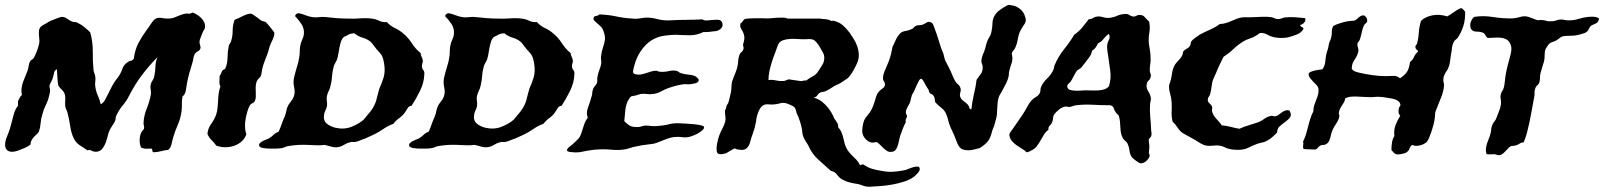

<svg xmlns="http://www.w3.org/2000/svg" viewBox="-20 -584 6399 766"><path d="M592.8 23.4Q587.9 22.5 587.9 16.6Q587.9 10.7 584 8.8Q571.3 8.8 564 9.3Q556.6 9.8 543 4.9Q537.1 -8.8 537.1 -23.4Q537.1 -38.1 542 -51.8Q543.9 -57.6 548.3 -62Q552.7 -66.4 554.7 -71.3Q555.7 -76.2 554.2 -82Q552.7 -87.9 552.7 -92.8Q553.7 -122.1 565.4 -150.9Q577.1 -179.7 582 -208Q583 -215.8 581.1 -227.1Q579.1 -238.3 581.1 -246.1Q583 -254.9 588.4 -262.7Q593.8 -270.5 595.7 -280.3Q599.6 -299.8 600.1 -318.8Q600.6 -337.9 608.4 -356.4Q575.2 -322.3 547.9 -286.6Q520.5 -251 496.1 -204.1Q485.4 -181.6 469.7 -163.6Q454.1 -145.5 443.4 -121.1Q441.4 -116.2 441.4 -111.8Q441.4 -107.4 439.5 -102.5Q434.6 -91.8 426.3 -80.1Q418 -68.4 413.1 -53.7Q410.2 -43 406.7 -30.3Q403.3 -17.6 397.9 -6.3Q392.6 4.9 384.8 12.7Q377 20.5 364.3 21.5Q352.5 21.5 345.2 17.1Q337.9 12.7 328.1 15.6Q313.5 4.9 298.3 -4.4Q283.2 -13.7 274.4 -32.2Q264.6 -50.8 260.3 -79.6Q255.9 -108.4 250 -131.8Q248 -139.6 244.6 -147Q241.2 -154.3 240.2 -160.2Q239.3 -171.9 240.2 -183.1Q241.2 -194.3 239.3 -205.1Q236.3 -216.8 227.1 -225.6Q217.8 -234.4 212.9 -242.2Q210 -256.8 209 -273.9Q208 -291 207 -307.6Q197.3 -303.7 195.3 -292Q193.4 -280.3 188.5 -266.6Q185.5 -259.8 182.1 -253.9Q178.7 -248 177.7 -243.2Q176.8 -237.3 178.7 -231.4Q180.7 -225.6 179.7 -217.8Q178.7 -211.9 176.3 -203.1Q173.8 -194.3 171.9 -186.5Q167 -172.9 160.2 -159.2Q153.3 -145.5 149.4 -128.9Q143.6 -112.3 142.1 -93.3Q140.6 -74.2 135.7 -60.5Q133.8 -54.7 127.9 -49.8Q122.1 -44.9 116.2 -38.6Q110.4 -32.2 106 -24.4Q101.6 -16.6 101.6 -6.8Q90.8 1 78.6 6.3Q66.4 11.7 49.8 17.6Q41 20.5 31.7 21.5Q22.5 22.5 14.6 19Q6.8 15.6 2.9 7.3Q-1 -1 1 -15.6Q2.9 -29.3 10.3 -45.4Q17.6 -61.5 22.5 -81.1Q29.3 -106.4 34.7 -127Q40 -147.5 51.8 -162.1V-180.7Q55.7 -187.5 58.6 -193.8Q61.5 -200.2 67.4 -205.1Q64.5 -218.8 65.9 -231.4Q67.4 -244.1 71.8 -256.3Q76.2 -268.6 81.1 -279.8Q85.9 -291 89.8 -301.8Q93.8 -313.5 94.7 -322.8Q95.7 -332 100.6 -339.8Q102.5 -343.8 107.4 -346.2Q112.3 -348.6 115.2 -353.5Q120.1 -362.3 126.5 -378.4Q132.8 -394.5 134.8 -404.3Q137.7 -413.1 137.2 -422.4Q136.7 -431.6 135.7 -440.9Q134.8 -450.2 135.3 -459Q135.7 -467.8 140.6 -474.6Q143.6 -479.5 150.9 -483.4Q158.2 -487.3 163.1 -490.2Q173.8 -497.1 183.6 -501.5Q193.4 -505.9 207 -510.7Q211.9 -512.7 217.8 -514.6Q223.6 -516.6 227.5 -516.6Q238.3 -516.6 247.1 -509.8Q255.9 -502.9 267.6 -498Q272.5 -496.1 277.3 -496.1Q282.2 -496.1 285.2 -495.1Q302.7 -487.3 316.4 -476.1Q330.1 -464.8 339.8 -455.1Q350.6 -418 350.1 -377.9Q349.6 -337.9 353.5 -300.8Q355.5 -294.9 357.4 -289.1Q359.4 -283.2 360.4 -277.3Q361.3 -266.6 359.9 -256.8Q358.4 -247.1 360.4 -237.3Q363.3 -217.8 370.6 -202.1Q377.9 -186.5 381.8 -168Q391.6 -172.9 397.5 -183.1Q403.3 -193.4 408.2 -203.1Q418 -223.6 427.7 -241.7Q437.5 -259.8 451.2 -276.4Q461.9 -291 467.8 -308.6Q473.6 -326.2 489.3 -335.9Q495.1 -340.8 502 -341.8Q508.8 -342.8 513.7 -349.6Q518.6 -386.7 532.7 -413.1Q546.9 -439.5 565.4 -464.8Q573.2 -474.6 583.5 -490.7Q593.8 -506.8 603.5 -510.7Q612.3 -514.6 625.5 -512.2Q638.7 -509.8 649.4 -509.8Q664.1 -509.8 674.3 -513.7Q684.6 -517.6 693.8 -521.5Q703.1 -525.4 713.4 -528.3Q723.6 -531.2 738.3 -529.3Q740.2 -531.2 743.2 -531.7Q746.1 -532.2 749 -534.2Q757.8 -530.3 766.6 -524.9Q775.4 -519.5 782.7 -512.2Q790 -504.9 794.4 -495.6Q798.8 -486.3 797.9 -475.6Q797.9 -470.7 793.9 -464.8Q790 -459 787.1 -451.2Q785.2 -445.3 782.2 -438.5Q779.3 -431.6 777.3 -425.8Q774.4 -415 778.3 -403.8Q782.2 -392.6 777.3 -385.7Q773.4 -380.9 767.1 -377.9Q760.7 -375 757.8 -369.1Q752.9 -362.3 751.5 -351.6Q750 -340.8 747.1 -332Q741.2 -312.5 735.8 -293.9Q730.5 -275.4 726.6 -254.9Q723.6 -238.3 721.2 -222.7Q718.8 -207 708 -199.2Q705.1 -183.6 705.6 -168.5Q706.1 -153.3 704.1 -138.7Q700.2 -110.4 688.5 -84Q676.8 -57.6 669.9 -32.2Q666 -17.6 663.6 -6.3Q661.1 4.9 651.4 13.7Q635.7 15.6 621.1 19.5Q606.4 23.4 592.8 23.4Z M807.6 -49.8Q809.6 -72.3 822.8 -90.3Q835.9 -108.4 842.8 -127.9Q846.7 -140.6 848.1 -154.8Q849.6 -168.9 850.1 -183.1Q850.6 -197.3 852.5 -211.4Q854.5 -225.6 859.4 -239.3Q854.5 -248 855.5 -258.8Q856.4 -269.5 856.4 -281.2Q861.3 -288.1 864.3 -296.9Q867.2 -305.7 877.9 -308.6Q887.7 -330.1 887.7 -353Q887.7 -376 892.6 -400.4Q893.6 -405.3 896.5 -409.2Q899.4 -413.1 901.4 -418Q908.2 -438.5 908.2 -461.4Q908.2 -484.4 916 -504.9Q921.9 -506.8 930.7 -511.2Q939.5 -515.6 948.7 -520Q958 -524.4 966.8 -527.3Q975.6 -530.3 982.4 -529.3Q987.3 -527.3 992.2 -523.9Q997.1 -520.5 1003.9 -515.6Q1008.8 -512.7 1013.2 -508.8Q1017.6 -504.9 1022.5 -502Q1026.4 -500 1032.7 -498.5Q1039.1 -497.1 1041 -495.1Q1042 -494.1 1047.4 -488.3Q1052.7 -482.4 1058.1 -475.6Q1063.5 -468.8 1068.4 -462.4Q1073.2 -456.1 1074.2 -454.1Q1075.2 -448.2 1073.2 -440.9Q1071.3 -433.6 1067.9 -426.3Q1064.5 -418.9 1061 -411.6Q1057.6 -404.3 1055.7 -398.4Q1052.7 -387.7 1049.8 -377.4Q1046.9 -367.2 1042 -356.4Q1037.1 -343.8 1031.2 -327.1Q1025.4 -310.5 1023.4 -292Q1021.5 -278.3 1013.2 -271.5Q1004.9 -264.6 1002 -252Q1000 -243.2 1000 -233.4Q1000 -223.6 1000.5 -214.4Q1001 -205.1 1000.5 -196.3Q1000 -187.5 996.1 -179.7Q993.2 -174.8 987.3 -172.4Q981.4 -169.9 977.5 -165Q971.7 -155.3 967.3 -140.6Q962.9 -126 960 -109.9Q957 -93.8 957.5 -77.6Q958 -61.5 962.9 -48.8Q958 -33.2 945.8 -21.5Q933.6 -9.8 917 -3.4Q900.4 2.9 881.3 3.4Q862.3 3.9 842.8 -2.9Q835 -14.6 824.2 -24.9Q813.5 -35.2 807.6 -49.8Z M1091.8 -58.6Q1098.6 -74.2 1103.5 -88.4Q1108.4 -102.5 1116.2 -120.1Q1120.1 -129.9 1122.1 -140.6Q1124 -151.4 1128.9 -162.1Q1133.8 -170.9 1141.1 -179.7Q1148.4 -188.5 1152.3 -199.2Q1158.2 -215.8 1153.3 -236.8Q1148.4 -257.8 1154.3 -279.3Q1159.2 -299.8 1165.5 -319.8Q1171.9 -339.8 1173.8 -355.5Q1175.8 -366.2 1175.8 -377.4Q1175.8 -388.7 1177.7 -400.4Q1179.7 -413.1 1185.5 -425.3Q1191.4 -437.5 1192.4 -448.2Q1194.3 -470.7 1182.1 -488.8Q1169.9 -506.8 1157.2 -519.5Q1158.2 -525.4 1163.6 -528.8Q1168.9 -532.2 1171.9 -531.2Q1183.6 -529.3 1198.2 -523.4Q1212.9 -517.6 1226.6 -515.6Q1238.3 -513.7 1252.4 -515.6Q1266.6 -517.6 1282.2 -515.6Q1298.8 -513.7 1322.3 -511.7Q1345.7 -509.8 1368.2 -509.8Q1393.6 -508.8 1417 -510.7Q1440.4 -512.7 1462.9 -509.8Q1479.5 -507.8 1493.2 -501Q1506.8 -494.1 1523.4 -496.1Q1537.1 -480.5 1555.2 -472.2Q1573.2 -463.9 1587.9 -451.2Q1608.4 -434.6 1623 -411.6Q1637.7 -388.7 1658.2 -372.1Q1658.2 -364.3 1662.1 -357.4Q1666 -350.6 1667 -341.8Q1667 -336.9 1665 -330.6Q1663.1 -324.2 1663.1 -318.4Q1664.1 -309.6 1668.9 -304.2Q1673.8 -298.8 1672.9 -288.1Q1671.9 -253.9 1655.3 -220.7Q1638.7 -187.5 1622.1 -162.1Q1611.3 -161.1 1606.9 -153.3Q1602.5 -145.5 1595.7 -135.7Q1585.9 -122.1 1572.8 -112.8Q1559.6 -103.5 1548.8 -89.8Q1527.3 -82 1509.3 -69.3Q1491.2 -56.6 1468.8 -45.9Q1460.9 -42 1452.6 -38.6Q1444.3 -35.2 1436.5 -31.2Q1426.8 -28.3 1418 -24.4Q1409.2 -20.5 1401.4 -18.6Q1395.5 -16.6 1389.2 -17.6Q1382.8 -18.6 1377 -16.6Q1364.3 -13.7 1352.5 -6.3Q1340.8 1 1329.1 2.9Q1315.4 4.9 1301.8 1Q1288.1 -2.9 1275.4 -5.9Q1258.8 -3.9 1242.2 -4.4Q1225.6 -4.9 1208 -5.9Q1190.4 -6.8 1170.9 -5.9Q1151.4 -4.9 1128.9 -1Q1123 0 1116.7 2.9Q1110.4 5.9 1104.5 6.8Q1093.8 8.8 1080.6 8.8Q1067.4 8.8 1055.7 8.8Q1050.8 8.8 1043.9 8.3Q1037.1 7.8 1030.8 6.8Q1024.4 5.9 1019.5 3.4Q1014.6 1 1013.7 -2.9Q1012.7 -8.8 1017.1 -13.2Q1021.5 -17.6 1027.8 -21Q1034.2 -24.4 1041 -26.9Q1047.9 -29.3 1051.8 -31.2Q1063.5 -38.1 1071.8 -46.4Q1080.1 -54.7 1091.8 -58.6ZM1351.6 -436.5Q1343.8 -428.7 1340.3 -418Q1336.9 -407.2 1334.5 -395Q1332 -382.8 1330.1 -370.1Q1328.1 -357.4 1324.2 -345.7Q1320.3 -337.9 1316.4 -330.6Q1312.5 -323.2 1310.5 -315.4Q1305.7 -296.9 1304.7 -279.3Q1303.7 -261.7 1298.8 -242.2Q1296.9 -231.4 1291.5 -221.2Q1286.1 -210.9 1284.2 -200.2Q1282.2 -189.5 1284.2 -179.7Q1286.1 -169.9 1284.2 -159.2Q1282.2 -151.4 1278.8 -144.5Q1275.4 -137.7 1273.4 -129.9Q1268.6 -103.5 1283.2 -91.3Q1297.9 -79.1 1318.4 -74.2Q1353.5 -66.4 1383.3 -78.6Q1413.1 -90.8 1430.7 -106.4Q1443.4 -121.1 1457 -138.2Q1470.7 -155.3 1478.5 -175.8Q1481.4 -183.6 1484.4 -196.8Q1487.3 -210 1491.2 -222.7Q1494.1 -233.4 1498.5 -242.7Q1502.9 -252 1505.9 -261.7Q1516.6 -287.1 1514.2 -315.9Q1511.7 -344.7 1503.9 -361.3Q1501 -367.2 1494.6 -374Q1488.3 -380.9 1482.4 -387.7Q1475.6 -395.5 1470.2 -403.3Q1464.8 -411.1 1460.9 -415Q1447.3 -427.7 1428.2 -433.1Q1409.2 -438.5 1393.6 -451.2Q1377 -450.2 1369.1 -445.3Q1361.3 -440.4 1351.6 -436.5Z M1690.4 -58.6Q1697.3 -74.2 1702.1 -88.4Q1707 -102.5 1714.8 -120.1Q1718.8 -129.9 1720.7 -140.6Q1722.7 -151.4 1727.5 -162.1Q1732.4 -170.9 1739.7 -179.7Q1747.1 -188.5 1751 -199.2Q1756.8 -215.8 1752 -236.8Q1747.1 -257.8 1752.9 -279.3Q1757.8 -299.8 1764.2 -319.8Q1770.5 -339.8 1772.5 -355.5Q1774.4 -366.2 1774.4 -377.4Q1774.4 -388.7 1776.4 -400.4Q1778.3 -413.1 1784.2 -425.3Q1790 -437.5 1791 -448.2Q1793 -470.7 1780.8 -488.8Q1768.6 -506.8 1755.9 -519.5Q1756.8 -525.4 1762.2 -528.8Q1767.6 -532.2 1770.5 -531.2Q1782.2 -529.3 1796.9 -523.4Q1811.5 -517.6 1825.2 -515.6Q1836.9 -513.7 1851.1 -515.6Q1865.2 -517.6 1880.9 -515.6Q1897.5 -513.7 1920.9 -511.7Q1944.3 -509.8 1966.8 -509.8Q1992.2 -508.8 2015.6 -510.7Q2039.1 -512.7 2061.5 -509.8Q2078.1 -507.8 2091.8 -501Q2105.5 -494.1 2122.1 -496.1Q2135.7 -480.5 2153.8 -472.2Q2171.9 -463.9 2186.5 -451.2Q2207 -434.6 2221.7 -411.6Q2236.3 -388.7 2256.8 -372.1Q2256.8 -364.3 2260.7 -357.4Q2264.6 -350.6 2265.6 -341.8Q2265.6 -336.9 2263.7 -330.6Q2261.7 -324.2 2261.7 -318.4Q2262.7 -309.6 2267.6 -304.2Q2272.5 -298.8 2271.5 -288.1Q2270.5 -253.9 2253.9 -220.7Q2237.3 -187.5 2220.7 -162.1Q2210 -161.1 2205.6 -153.3Q2201.2 -145.5 2194.3 -135.7Q2184.6 -122.1 2171.4 -112.8Q2158.2 -103.5 2147.5 -89.8Q2126 -82 2107.9 -69.3Q2089.8 -56.6 2067.4 -45.9Q2059.6 -42 2051.3 -38.6Q2043 -35.2 2035.2 -31.2Q2025.4 -28.3 2016.6 -24.4Q2007.8 -20.5 2000 -18.6Q1994.1 -16.6 1987.8 -17.6Q1981.4 -18.6 1975.6 -16.6Q1962.9 -13.7 1951.2 -6.3Q1939.5 1 1927.7 2.9Q1914.1 4.9 1900.4 1Q1886.7 -2.9 1874 -5.9Q1857.4 -3.9 1840.8 -4.4Q1824.2 -4.9 1806.6 -5.9Q1789.1 -6.8 1769.5 -5.9Q1750 -4.9 1727.5 -1Q1721.7 0 1715.3 2.9Q1709 5.9 1703.1 6.8Q1692.4 8.8 1679.2 8.8Q1666 8.8 1654.3 8.8Q1649.4 8.8 1642.6 8.3Q1635.7 7.8 1629.4 6.8Q1623 5.9 1618.2 3.4Q1613.3 1 1612.3 -2.9Q1611.3 -8.8 1615.7 -13.2Q1620.1 -17.6 1626.5 -21Q1632.8 -24.4 1639.6 -26.9Q1646.5 -29.3 1650.4 -31.2Q1662.1 -38.1 1670.4 -46.4Q1678.7 -54.7 1690.4 -58.6ZM1950.2 -436.5Q1942.4 -428.7 1939 -418Q1935.5 -407.2 1933.1 -395Q1930.7 -382.8 1928.7 -370.1Q1926.8 -357.4 1922.9 -345.7Q1918.9 -337.9 1915 -330.6Q1911.1 -323.2 1909.2 -315.4Q1904.3 -296.9 1903.3 -279.3Q1902.3 -261.7 1897.5 -242.2Q1895.5 -231.4 1890.1 -221.2Q1884.8 -210.9 1882.8 -200.2Q1880.9 -189.5 1882.8 -179.7Q1884.8 -169.9 1882.8 -159.2Q1880.9 -151.4 1877.4 -144.5Q1874 -137.7 1872.1 -129.9Q1867.2 -103.5 1881.8 -91.3Q1896.5 -79.1 1917 -74.2Q1952.1 -66.4 1981.9 -78.6Q2011.7 -90.8 2029.3 -106.4Q2042 -121.1 2055.7 -138.2Q2069.3 -155.3 2077.1 -175.8Q2080.1 -183.6 2083 -196.8Q2085.9 -210 2089.8 -222.7Q2092.8 -233.4 2097.2 -242.7Q2101.6 -252 2104.5 -261.7Q2115.2 -287.1 2112.8 -315.9Q2110.4 -344.7 2102.5 -361.3Q2099.6 -367.2 2093.3 -374Q2086.9 -380.9 2081.1 -387.7Q2074.2 -395.5 2068.8 -403.3Q2063.5 -411.1 2059.6 -415Q2045.9 -427.7 2026.9 -433.1Q2007.8 -438.5 1992.2 -451.2Q1975.6 -450.2 1967.8 -445.3Q1960 -440.4 1950.2 -436.5Z M2786.1 -456.1Q2759.8 -443.4 2733.4 -443.4Q2707 -443.4 2674.8 -445.3Q2666 -445.3 2655.8 -444.3Q2645.5 -443.4 2636.7 -442.4Q2590.8 -437.5 2559.6 -407.7Q2528.3 -377.9 2513.7 -333Q2508.8 -316.4 2505.9 -302.7Q2502.9 -289.1 2518.6 -287.1Q2528.3 -285.2 2538.1 -287.1Q2547.9 -289.1 2558.1 -292.5Q2568.4 -295.9 2578.1 -298.8Q2587.9 -301.8 2597.7 -301.8Q2601.6 -301.8 2605 -299.8Q2608.4 -297.9 2612.3 -297.9Q2628.9 -295.9 2647.5 -300.3Q2666 -304.7 2681.6 -300.8Q2684.6 -299.8 2687 -297.4Q2689.5 -294.9 2694.3 -293Q2707 -288.1 2724.6 -286.6Q2742.2 -285.2 2752.9 -280.3Q2757.8 -278.3 2762.7 -272.9Q2767.6 -267.6 2767.6 -265.6Q2767.6 -254.9 2754.9 -252Q2742.2 -249 2733.4 -248Q2725.6 -247.1 2717.8 -248Q2710 -249 2702.1 -247.1Q2688.5 -245.1 2675.8 -241.7Q2663.1 -238.3 2648.4 -233.4Q2631.8 -227.5 2617.2 -219.2Q2602.5 -210.9 2585 -209Q2572.3 -207 2560.5 -209Q2548.8 -210.9 2535.2 -209Q2530.3 -208 2525.9 -206.1Q2521.5 -204.1 2516.6 -203.1Q2507.8 -201.2 2503.4 -200.7Q2499 -200.2 2496.6 -198.2Q2494.1 -196.3 2491.7 -192.4Q2489.3 -188.5 2484.4 -180.7Q2476.6 -163.1 2474.6 -143.1Q2472.7 -123 2470.7 -100.6Q2481.4 -89.8 2491.2 -83.5Q2501 -77.1 2521.5 -77.1Q2532.2 -77.1 2538.6 -79.6Q2544.9 -82 2555.7 -83Q2566.4 -83 2577.1 -81.5Q2587.9 -80.1 2601.6 -81.1Q2629.9 -83 2649.4 -88.4Q2668.9 -93.8 2697.3 -91.8Q2703.1 -91.8 2718.3 -90.8Q2733.4 -89.8 2749 -88.4Q2764.6 -86.9 2776.9 -84Q2789.1 -81.1 2789.1 -76.2Q2789.1 -70.3 2781.7 -64Q2774.4 -57.6 2765.1 -52.2Q2755.9 -46.9 2746.6 -43.5Q2737.3 -40 2734.4 -39.1Q2717.8 -34.2 2702.1 -36.6Q2686.5 -39.1 2668 -37.1Q2654.3 -35.2 2643.6 -31.2Q2632.8 -27.3 2622.1 -22.9Q2611.3 -18.6 2600.1 -14.2Q2588.9 -9.8 2574.2 -8.8Q2554.7 -6.8 2541 -4.4Q2527.3 -2 2508.8 2Q2501 3.9 2494.1 6.3Q2487.3 8.8 2479.5 10.7Q2451.2 16.6 2418.5 13.2Q2385.7 9.8 2347.7 13.7Q2323.2 16.6 2304.2 21Q2285.2 25.4 2265.6 23.4Q2258.8 22.5 2252.4 22Q2246.1 21.5 2241.2 16.6Q2243.2 8.8 2250 2.9Q2256.8 -2.9 2263.7 -7.8Q2270.5 -13.7 2276.9 -20Q2283.2 -26.4 2289.1 -32.2Q2294.9 -40 2298.8 -51.3Q2302.7 -62.5 2306.2 -74.2Q2309.6 -85.9 2314 -96.2Q2318.4 -106.4 2325.2 -114.3Q2317.4 -131.8 2325.7 -154.3Q2334 -176.8 2340.8 -201.2Q2342.8 -207 2342.8 -212.9Q2342.8 -218.8 2344.7 -223.6Q2346.7 -233.4 2353.5 -240.7Q2360.4 -248 2362.3 -255.9Q2363.3 -260.7 2362.8 -265.6Q2362.3 -270.5 2363.3 -275.4Q2365.2 -290 2370.6 -303.2Q2376 -316.4 2377.9 -327.1Q2379.9 -335 2378.4 -343.3Q2377 -351.6 2377.9 -359.4Q2379.9 -378.9 2386.2 -396.5Q2392.6 -414.1 2393.6 -427.7Q2394.5 -438.5 2390.6 -451.2Q2386.7 -463.9 2382.8 -470.7Q2379.9 -475.6 2374 -481Q2368.2 -486.3 2362.3 -491.2Q2356.4 -496.1 2352.1 -500.5Q2347.7 -504.9 2347.7 -508.8Q2348.6 -519.5 2356.4 -520Q2364.3 -520.5 2371.1 -526.4Q2406.2 -525.4 2438 -518.6Q2469.7 -511.7 2503.9 -509.8Q2516.6 -507.8 2530.3 -510.3Q2543.9 -512.7 2556.6 -513.7Q2577.1 -514.6 2603 -507.8Q2628.9 -501 2654.3 -502.9Q2688.5 -504.9 2718.8 -504.9Q2749 -504.9 2782.2 -506.8Q2788.1 -502 2799.8 -502.4Q2811.5 -502.9 2823.7 -504.4Q2835.9 -505.9 2846.2 -504.9Q2856.4 -503.9 2860.4 -496.1Q2866.2 -482.4 2858.4 -472.7Q2850.6 -462.9 2836.9 -460Q2833 -460 2826.2 -459Q2819.3 -458 2811.5 -457Q2803.7 -456.1 2796.4 -456.1Q2789.1 -456.1 2786.1 -456.1Z M3252 -509.8Q3259.8 -507.8 3267.6 -507.8Q3275.4 -507.8 3283.2 -505.9Q3286.1 -505.9 3289.1 -503.9Q3292 -502 3294.9 -501Q3297.9 -500 3300.8 -501Q3303.7 -502 3306.6 -501Q3329.1 -495.1 3342.8 -482.9Q3356.4 -470.7 3370.1 -453.1Q3376 -443.4 3384.8 -430.2Q3393.6 -417 3399.4 -400.9Q3405.3 -384.8 3406.2 -367.2Q3407.2 -349.6 3399.4 -332Q3397.5 -327.1 3393.6 -319.8Q3389.6 -312.5 3385.7 -304.7Q3379.9 -293.9 3371.1 -282.2Q3362.3 -270.5 3352.5 -265.6Q3344.7 -260.7 3339.4 -256.8Q3334 -252.9 3326.2 -249Q3312.5 -244.1 3299.3 -234.9Q3286.1 -225.6 3272.5 -219.7Q3267.6 -217.8 3262.2 -217.3Q3256.8 -216.8 3252 -214.8Q3245.1 -210.9 3241.2 -204.1Q3237.3 -197.3 3226.6 -194.3Q3251 -188.5 3271.5 -167.5Q3292 -146.5 3302.7 -124Q3307.6 -110.4 3316.4 -99.6Q3325.2 -88.9 3324.2 -75.2Q3331.1 -69.3 3335.4 -60.1Q3339.8 -50.8 3342.8 -40Q3345.7 -29.3 3348.1 -18.1Q3350.6 -6.8 3354.5 2Q3360.4 14.6 3367.2 22.9Q3374 31.2 3381.8 38.6Q3389.6 45.9 3397.5 54.2Q3405.3 62.5 3411.1 75.2Q3415 74.2 3417.5 72.8Q3419.9 71.3 3424.8 72.3Q3439.5 83 3457.5 88.9Q3475.6 94.7 3502 98.6Q3524.4 102.5 3544.4 101.1Q3564.5 99.6 3585.9 95.7Q3592.8 94.7 3603 90.3Q3613.3 85.9 3623.5 83Q3633.8 80.1 3641.6 80.6Q3649.4 81.1 3649.4 90.8Q3649.4 97.7 3640.6 107.4Q3631.8 117.2 3625 122.1Q3608.4 133.8 3586.9 140.6Q3565.4 147.5 3542 151.9Q3518.6 156.2 3494.1 158.2Q3469.7 160.2 3448.2 161.1Q3434.6 161.1 3423.3 156.7Q3412.1 152.3 3403.3 150.4Q3383.8 147.5 3368.7 143.6Q3353.5 139.6 3339.8 131.8Q3328.1 125 3319.3 112.8Q3310.5 100.6 3294.9 97.7Q3269.5 75.2 3244.1 52.2Q3218.8 29.3 3204.1 -4.9Q3199.2 -13.7 3193.4 -22Q3187.5 -30.3 3184.6 -40Q3181.6 -46.9 3181.2 -54.7Q3180.7 -62.5 3178.7 -72.3Q3176.8 -83 3172.9 -95.2Q3168.9 -107.4 3165 -118.2Q3164.1 -121.1 3162.1 -124Q3160.2 -127 3159.2 -129.9Q3157.2 -135.7 3155.3 -144Q3153.3 -152.3 3148.4 -157.2Q3143.6 -161.1 3132.3 -166Q3121.1 -170.9 3113.3 -172.9Q3102.5 -174.8 3092.3 -171.9Q3082 -168.9 3073.2 -168Q3060.5 -166 3048.8 -167.5Q3037.1 -168.9 3029.3 -166Q3015.6 -161.1 3006.8 -140.6Q2998 -120.1 2996.1 -97.7Q2992.2 -75.2 2984.4 -54.2Q2976.6 -33.2 2971.7 -13.7Q2967.8 -1 2959 7.3Q2950.2 15.6 2934.6 13.7Q2926.8 12.7 2922.4 12.2Q2918 11.7 2911.1 7.8Q2906.2 9.8 2894 17.1Q2881.8 24.4 2877 27.3Q2844.7 37.1 2840.3 22.5Q2835.9 7.8 2843.8 -24.4Q2848.6 -44.9 2858.9 -64.5Q2869.1 -84 2873 -97.7Q2875 -106.4 2874.5 -113.8Q2874 -121.1 2873 -127.9Q2872.1 -134.8 2872.1 -140.1Q2872.1 -145.5 2876 -150.4Q2877 -161.1 2881.8 -167.5Q2886.7 -173.8 2888.7 -184.6Q2890.6 -194.3 2893.6 -205.1Q2896.5 -215.8 2897.5 -225.6Q2898.4 -237.3 2898.9 -247.6Q2899.4 -257.8 2905.3 -271.5Q2910.2 -284.2 2915.5 -297.4Q2920.9 -310.5 2922.9 -323.2Q2924.8 -333 2925.3 -343.3Q2925.8 -353.5 2929.7 -363.3Q2931.6 -371.1 2938 -376Q2944.3 -380.9 2946.3 -388.7Q2947.3 -394.5 2945.3 -399.4Q2943.4 -404.3 2945.3 -409.2Q2951.2 -428.7 2949.2 -439.9Q2947.3 -451.2 2942.9 -458.5Q2938.5 -465.8 2935.1 -472.7Q2931.6 -479.5 2934.6 -491.2Q2939.5 -492.2 2943.4 -499.5Q2947.3 -506.8 2954.1 -508.8Q2958 -509.8 2968.8 -510.3Q2979.5 -510.7 2992.2 -511.2Q3004.9 -511.7 3016.6 -511.2Q3028.3 -510.7 3035.2 -510.7Q3043 -509.8 3054.7 -511.2Q3066.4 -512.7 3079.1 -513.2Q3091.8 -513.7 3103 -513.7Q3114.3 -513.7 3122.1 -509.8ZM3103.5 -260.7Q3111.3 -260.7 3118.7 -264.6Q3126 -268.6 3132.8 -266.6Q3142.6 -264.6 3152.3 -263.7Q3162.1 -262.7 3173.8 -260.7Q3178.7 -259.8 3183.6 -261.7Q3188.5 -263.7 3196.3 -262.7Q3211.9 -274.4 3224.1 -280.3Q3236.3 -286.1 3247.1 -303.7Q3252 -312.5 3257.8 -320.8Q3263.7 -329.1 3265.6 -335Q3272.5 -357.4 3263.7 -373.5Q3254.9 -389.6 3247.1 -402.3Q3237.3 -417 3228.5 -423.3Q3219.7 -429.7 3199.2 -427.7Q3182.6 -426.8 3165 -428.2Q3147.5 -429.7 3131.3 -428.7Q3115.2 -427.7 3102.5 -422.9Q3089.8 -418 3084 -405.3Q3079.1 -390.6 3072.3 -373Q3065.4 -355.5 3059.6 -337.4Q3053.7 -319.3 3049.8 -300.8Q3045.9 -282.2 3045.9 -264.6Q3060.5 -266.6 3075.2 -263.2Q3089.8 -259.8 3103.5 -260.7Z M3476.6 -17.6Q3456.1 -10.7 3440.4 -22.9Q3424.8 -35.2 3420.9 -51.8Q3418.9 -59.6 3420.9 -75.7Q3422.9 -91.8 3426.8 -101.6Q3430.7 -112.3 3443.4 -127Q3456.1 -141.6 3462.9 -160.2Q3469.7 -177.7 3474.1 -193.8Q3478.5 -210 3487.3 -219.7Q3494.1 -226.6 3502 -231.9Q3509.8 -237.3 3510.7 -246.1Q3510.7 -253.9 3506.3 -259.8Q3502 -265.6 3502.9 -275.4Q3502.9 -284.2 3508.3 -297.9Q3513.7 -311.5 3518.6 -322.3Q3529.3 -345.7 3535.2 -370.1Q3537.1 -377 3538.6 -386.2Q3540 -395.5 3542 -400.4Q3544.9 -404.3 3548.3 -413.1Q3551.8 -421.9 3556.6 -430.7Q3561.5 -439.5 3567.4 -446.8Q3573.2 -454.1 3580.1 -457Q3587.9 -460 3597.2 -461.4Q3606.4 -462.9 3614.3 -466.8Q3623 -469.7 3625 -473.6Q3627 -477.5 3634.8 -481.4Q3640.6 -483.4 3647 -483.4Q3653.3 -483.4 3660.2 -485.4Q3668 -488.3 3676.8 -494.1Q3685.5 -500 3697.3 -493.2Q3702.1 -490.2 3707 -475.6Q3711.9 -460.9 3716.8 -448.2Q3718.8 -441.4 3722.2 -431.6Q3725.6 -421.9 3728.5 -411.6Q3731.4 -401.4 3734.4 -393.1Q3737.3 -384.8 3739.3 -380.9Q3744.1 -371.1 3746.1 -360.4Q3748 -349.6 3752 -340.8Q3756.8 -331.1 3761.7 -322.3Q3766.6 -313.5 3771.5 -302.7Q3776.4 -292 3780.3 -282.2Q3784.2 -272.5 3790 -261.7Q3793.9 -253.9 3801.8 -247.6Q3809.6 -241.2 3811.5 -233.4Q3814.5 -225.6 3811.5 -216.3Q3808.6 -207 3810.5 -199.2Q3813.5 -188.5 3823.2 -181.6Q3833 -174.8 3840.8 -167Q3845.7 -161.1 3846.7 -155.3Q3847.7 -149.4 3855.5 -147.5Q3857.4 -166 3859.9 -179.7Q3862.3 -193.4 3865.2 -206.5Q3868.2 -219.7 3871.1 -233.9Q3874 -248 3876 -265.6Q3885.7 -278.3 3893.6 -289.6Q3901.4 -300.8 3900.4 -319.3Q3899.4 -325.2 3897 -331.1Q3894.5 -336.9 3895.5 -343.8Q3896.5 -353.5 3899.4 -361.3Q3902.3 -369.1 3907.2 -380.9Q3910.2 -388.7 3912.1 -397Q3914.1 -405.3 3917 -415Q3919.9 -422.9 3922.4 -427.7Q3924.8 -432.6 3927.7 -437Q3930.7 -441.4 3932.6 -446.8Q3934.6 -452.1 3936.5 -462.9Q3939.5 -479.5 3939.5 -491.2Q3939.5 -502.9 3944.3 -514.6Q3952.1 -532.2 3969.2 -544.4Q3986.3 -556.6 4002 -564.5Q4029.3 -563.5 4046.9 -550.3Q4064.5 -537.1 4069.3 -518.6Q4076.2 -501 4068.4 -489.7Q4060.5 -478.5 4052.7 -464.8Q4047.9 -456.1 4045.4 -448.2Q4043 -440.4 4041.5 -433.1Q4040 -425.8 4038.6 -418Q4037.1 -410.2 4033.2 -400.4Q4030.3 -390.6 4024.4 -384.3Q4018.6 -377.9 4016.6 -371.1Q4019.5 -357.4 4019 -348.6Q4018.6 -339.8 4016.1 -332.5Q4013.7 -325.2 4011.2 -317.9Q4008.8 -310.5 4006.8 -301.8Q4004.9 -294.9 4004.9 -288.1Q4004.9 -281.2 4002.9 -275.4Q4000 -263.7 3995.1 -253.9Q3990.2 -244.1 3985.4 -235.4Q3978.5 -220.7 3970.2 -208Q3961.9 -195.3 3960 -173.8Q3959 -160.2 3958.5 -149.9Q3958 -139.6 3957.5 -130.9Q3957 -122.1 3954.6 -112.3Q3952.1 -102.5 3948.2 -88.9Q3946.3 -81.1 3942.9 -73.7Q3939.5 -66.4 3937.5 -58.6Q3931.6 -33.2 3920.9 -20Q3910.2 -6.8 3888.7 6.8Q3877 9.8 3865.2 12.7Q3853.5 15.6 3842.3 15.6Q3831.1 15.6 3821.3 12.2Q3811.5 8.8 3804.7 -2Q3799.8 -9.8 3794.4 -24.9Q3789.1 -40 3782.2 -54.7Q3779.3 -61.5 3775.9 -67.9Q3772.5 -74.2 3770.5 -81.1Q3765.6 -91.8 3764.2 -99.6Q3762.7 -107.4 3757.8 -121.1Q3751 -142.6 3736.3 -153.3Q3721.7 -164.1 3710.9 -176.8Q3710 -186.5 3708 -194.3Q3706.1 -202.1 3699.2 -207Q3697.3 -209 3694.3 -209.5Q3691.4 -210 3689.5 -212.9Q3686.5 -216.8 3685.5 -222.2Q3684.6 -227.5 3681.6 -230.5Q3679.7 -232.4 3675.8 -239.3Q3671.9 -246.1 3668.5 -252.9Q3665 -259.8 3661.1 -265.1Q3657.2 -270.5 3655.3 -269.5Q3650.4 -269.5 3646 -261.7Q3641.6 -253.9 3637.2 -244.1Q3632.8 -234.4 3628.9 -225.1Q3625 -215.8 3622.1 -211.9Q3617.2 -205.1 3614.7 -191.9Q3612.3 -178.7 3608.4 -170.9Q3601.6 -159.2 3596.2 -147.5Q3590.8 -135.7 3598.6 -122.1Q3598.6 -115.2 3595.2 -110.8Q3591.8 -106.4 3593.8 -96.7Q3587.9 -85.9 3582.5 -72.3Q3577.1 -58.6 3571.3 -42Q3568.4 -32.2 3566.4 -22Q3564.5 -11.7 3561.5 -2.4Q3558.6 6.8 3553.2 13.7Q3547.9 20.5 3539.1 21.5Q3527.3 23.4 3519.5 18.6Q3511.7 13.7 3504.9 7.3Q3498 1 3491.2 -6.3Q3484.4 -13.7 3476.6 -17.6Z M4265.6 -445.3Q4284.2 -458 4297.9 -474.6Q4311.5 -491.2 4324.2 -507.8Q4332 -506.8 4337.9 -510.7Q4343.8 -514.6 4350.6 -516.6Q4364.3 -520.5 4378.4 -516.1Q4392.6 -511.7 4406.2 -512.7Q4422.9 -514.6 4438 -521.5Q4453.1 -528.3 4473.6 -528.3Q4480.5 -528.3 4486.3 -523.9Q4492.2 -519.5 4498 -518.6Q4505.9 -516.6 4512.2 -520.5Q4518.6 -524.4 4526.4 -524.4Q4540 -524.4 4547.4 -515.6Q4554.7 -506.8 4564.5 -498Q4569.3 -475.6 4565.4 -454.1Q4561.5 -432.6 4563.5 -410.2Q4565.4 -395.5 4567.9 -381.8Q4570.3 -368.2 4570.3 -353.5Q4571.3 -340.8 4568.8 -326.7Q4566.4 -312.5 4567.4 -298.8Q4568.4 -293.9 4570.3 -289.1Q4572.3 -284.2 4571.3 -279.3Q4569.3 -268.6 4562.5 -262.7Q4555.7 -256.8 4554.7 -247.1Q4552.7 -232.4 4561 -219.7Q4569.3 -207 4571.3 -193.4Q4572.3 -187.5 4570.3 -180.7Q4568.4 -173.8 4568.4 -168Q4566.4 -146.5 4568.8 -120.1Q4571.3 -93.8 4572.3 -71.3Q4572.3 -63.5 4573.7 -55.7Q4575.2 -47.9 4573.2 -43Q4572.3 -38.1 4568.8 -35.2Q4565.4 -32.2 4563.5 -28.3Q4562.5 -23.4 4564 -14.6Q4565.4 -5.9 4565.4 2Q4565.4 8.8 4564.5 15.1Q4563.5 21.5 4563.5 26.4Q4564.5 29.3 4565.9 32.7Q4567.4 36.1 4566.4 39.1Q4564.5 47.9 4553.2 58.1Q4542 68.4 4530.3 67.4Q4524.4 66.4 4513.2 58.1Q4502 49.8 4497.1 44.9Q4488.3 34.2 4486.3 17.6Q4484.4 1 4477.5 -12.7Q4474.6 -17.6 4469.2 -22Q4463.9 -26.4 4460 -32.2Q4454.1 -43 4452.1 -54.2Q4450.2 -65.4 4449.7 -76.7Q4449.2 -87.9 4448.2 -99.1Q4447.3 -110.4 4443.4 -122.1Q4441.4 -126 4437.5 -128.9Q4433.6 -131.8 4430.7 -136.7Q4424.8 -146.5 4422.9 -153.3Q4420.9 -160.2 4410.2 -164.1Q4376 -164.1 4341.3 -166Q4306.6 -168 4273.4 -164.1Q4265.6 -163.1 4259.8 -160.6Q4253.9 -158.2 4246.1 -157.2Q4242.2 -157.2 4238.3 -158.2Q4234.4 -159.2 4231.4 -159.2Q4217.8 -157.2 4205.1 -147Q4192.4 -136.7 4185.5 -127Q4181.6 -121.1 4181.2 -112.8Q4180.7 -104.5 4177.7 -96.7Q4174.8 -88.9 4168 -82.5Q4161.1 -76.2 4163.1 -66.4Q4152.3 -58.6 4145 -46.9Q4137.7 -35.2 4130.9 -22.9Q4124 -10.7 4115.7 0Q4107.4 10.7 4095.7 15.6Q4090.8 17.6 4086.4 20.5Q4082 23.4 4077.1 23.4Q4072.3 22.5 4071.8 20.5Q4071.3 18.6 4065.4 14.6Q4059.6 10.7 4051.3 5.9Q4043 1 4035.2 -4.9Q4027.3 -10.7 4021 -17.1Q4014.6 -23.4 4011.7 -29.3Q4003.9 -45.9 4008.8 -53.2Q4013.7 -60.5 4021.5 -71.3Q4032.2 -86.9 4045.9 -106.4Q4059.6 -126 4070.3 -143.6Q4076.2 -153.3 4080.6 -162.1Q4085 -170.9 4091.8 -178.7Q4099.6 -189.5 4111.8 -196.3Q4124 -203.1 4128.9 -213.9Q4130.9 -218.8 4130.9 -224.1Q4130.9 -229.5 4132.8 -235.4Q4140.6 -254.9 4157.2 -270.5Q4173.8 -286.1 4182.6 -305.7Q4184.6 -310.5 4185.1 -314.9Q4185.5 -319.3 4187.5 -324.2Q4203.1 -360.4 4226.1 -388.7Q4249 -417 4265.6 -445.3ZM4402.3 -448.2Q4390.6 -439.5 4382.3 -428.2Q4374 -417 4360.4 -411.1Q4356.4 -402.3 4351.1 -394.5Q4345.7 -386.7 4336.9 -381.8Q4334 -366.2 4325.2 -355Q4316.4 -343.8 4308.6 -333Q4304.7 -329.1 4301.8 -324.7Q4298.8 -320.3 4294.9 -315.4Q4290 -310.5 4285.2 -308.1Q4280.3 -305.7 4276.4 -301.8Q4270.5 -293.9 4263.7 -280.3Q4256.8 -266.6 4251 -257.8Q4246.1 -252.9 4241.2 -248Q4236.3 -243.2 4238.3 -235.4Q4241.2 -227.5 4250 -225.1Q4258.8 -222.7 4270 -222.2Q4281.2 -221.7 4292 -222.7Q4302.7 -223.6 4309.6 -223.6Q4323.2 -223.6 4337.4 -223.1Q4351.6 -222.7 4364.7 -223.6Q4377.9 -224.6 4388.2 -228.5Q4398.4 -232.4 4404.3 -240.2Q4414.1 -271.5 4409.2 -303.2Q4404.3 -335 4400.4 -366.2Q4398.4 -375 4397.5 -385.7Q4396.5 -396.5 4397.5 -405.3Q4398.4 -415 4403.8 -424.3Q4409.2 -433.6 4405.3 -446.3Z M5187.5 -511.7Q5189.5 -501 5183.1 -493.7Q5176.8 -486.3 5167 -484.4Q5168.9 -477.5 5173.8 -476.1Q5178.7 -474.6 5180.7 -469.7Q5172.9 -454.1 5154.8 -446.8Q5136.7 -439.5 5117.2 -434.6Q5105.5 -432.6 5092.3 -432.6Q5079.1 -432.6 5067.4 -434.6Q5050.8 -437.5 5036.1 -445.8Q5021.5 -454.1 5007.8 -452.1Q5003.9 -451.2 4999.5 -447.3Q4995.1 -443.4 4990.2 -441.4Q4980.5 -434.6 4966.3 -430.2Q4952.1 -425.8 4944.3 -420.9Q4921.9 -408.2 4902.3 -389.6Q4882.8 -371.1 4861.3 -357.4Q4853.5 -341.8 4846.2 -326.7Q4838.9 -311.5 4831.1 -292Q4827.1 -283.2 4822.8 -273.9Q4818.4 -264.6 4816.4 -255.9Q4814.5 -247.1 4813 -234.4Q4811.5 -221.7 4808.6 -210.9Q4806.6 -203.1 4802.2 -197.3Q4797.9 -191.4 4798.8 -182.6Q4800.8 -174.8 4807.1 -169.9Q4813.5 -165 4815.4 -158.2Q4817.4 -154.3 4815.9 -149.9Q4814.5 -145.5 4815.4 -140.6Q4819.3 -124 4832.5 -110.4Q4845.7 -96.7 4854.5 -84Q4875 -82 4891.1 -77.6Q4907.2 -73.2 4924.8 -70.3Q4941.4 -78.1 4958.5 -83Q4975.6 -87.9 4995.1 -94.7Q5009.8 -99.6 5023.9 -109.9Q5038.1 -120.1 5053.7 -122.1Q5056.6 -122.1 5060.5 -120.6Q5064.5 -119.1 5067.4 -120.1Q5075.2 -121.1 5081.1 -126Q5086.9 -130.9 5093.3 -135.3Q5099.6 -139.6 5106.9 -142.6Q5114.3 -145.5 5124 -143.6Q5133.8 -127 5127.4 -117.2Q5121.1 -107.4 5109.4 -99.1Q5097.7 -90.8 5086.4 -81.1Q5075.2 -71.3 5075.2 -55.7Q5066.4 -45.9 5053.7 -35.2Q5041 -24.4 5024.4 -17.6Q5017.6 -15.6 5010.3 -14.2Q5002.9 -12.7 4997.1 -10.7Q4976.6 -2.9 4959 5.9Q4941.4 14.6 4915 13.7Q4899.4 13.7 4886.7 10.7Q4876 8.8 4866.7 3.9Q4857.4 -1 4846.7 -2.9Q4833 -4.9 4819.3 -2.9Q4805.7 -1 4793.9 -2.9Q4782.2 -4.9 4769.5 -12.2Q4756.8 -19.5 4745.1 -27.3Q4732.4 -34.2 4721.2 -40.5Q4710 -46.9 4699.2 -52.7Q4686.5 -61.5 4678.2 -74.7Q4669.9 -87.9 4658.2 -98.6Q4653.3 -118.2 4654.3 -137.2Q4655.3 -156.2 4654.3 -175.8Q4653.3 -193.4 4647.9 -211.9Q4642.6 -230.5 4644.5 -245.1Q4646.5 -252 4649.4 -259.8Q4652.3 -267.6 4653.3 -276.4Q4655.3 -290 4657.7 -301.3Q4660.2 -312.5 4666 -323.2Q4669.9 -330.1 4675.3 -335.9Q4680.7 -341.8 4686 -347.7Q4691.4 -353.5 4695.3 -360.4Q4699.2 -367.2 4700.2 -377.9Q4706.1 -385.7 4714.4 -389.6Q4722.7 -393.6 4727.5 -401.4Q4730.5 -406.2 4730.5 -411.1Q4730.5 -416 4734.4 -420.9Q4739.3 -426.8 4749 -433.6Q4758.8 -440.4 4765.6 -445.3Q4785.2 -456.1 4806.6 -465.3Q4828.1 -474.6 4846.7 -488.3Q4858.4 -488.3 4869.6 -491.7Q4880.9 -495.1 4891.1 -499.5Q4901.4 -503.9 4912.1 -508.3Q4922.9 -512.7 4934.6 -514.6Q4945.3 -515.6 4958 -515.1Q4970.7 -514.6 4982.4 -515.6Q5000 -516.6 5018.1 -517.1Q5036.1 -517.6 5050.8 -515.6Q5057.6 -514.6 5064.5 -511.2Q5071.3 -507.8 5079.1 -507.8Q5085.9 -507.8 5093.3 -510.7Q5100.6 -513.7 5107.4 -514.6Q5127 -516.6 5147.5 -515.1Q5168 -513.7 5187.5 -511.7Z M5825.2 -538.1Q5826.2 -504.9 5817.9 -479.5Q5809.6 -454.1 5795.9 -433.6Q5792 -428.7 5787.1 -425.3Q5782.2 -421.9 5780.3 -417Q5774.4 -406.2 5772.9 -393.1Q5771.5 -379.9 5768.6 -365.2Q5766.6 -352.5 5765.1 -339.4Q5763.7 -326.2 5758.8 -314.5Q5755.9 -306.6 5752.4 -302.2Q5749 -297.9 5746.1 -292.5Q5743.2 -287.1 5740.7 -280.8Q5738.3 -274.4 5738.3 -262.7Q5738.3 -258.8 5739.7 -253.9Q5741.2 -249 5741.2 -246.1Q5740.2 -221.7 5729 -194.3Q5717.8 -167 5708 -141.6Q5705.1 -133.8 5705.1 -125.5Q5705.1 -117.2 5703.1 -106.4Q5702.1 -97.7 5698.7 -85Q5695.3 -72.3 5690.9 -59.1Q5686.5 -45.9 5681.6 -34.2Q5676.8 -22.5 5671.9 -17.6Q5668 -13.7 5660.6 -9.8Q5653.3 -5.9 5645 -3.9Q5636.7 -2 5628.9 -2Q5621.1 -2 5615.2 -5.9Q5607.4 -2.9 5603.5 8.3Q5599.6 19.5 5588.9 25.4Q5583 28.3 5569.3 30.8Q5555.7 33.2 5549.8 31.2Q5543.9 29.3 5540 24.4Q5536.1 19.5 5531.2 14.6Q5531.2 -2 5533.7 -16.6Q5536.1 -31.2 5543 -41Q5540 -65.4 5547.9 -85.4Q5555.7 -105.5 5566.4 -122.1Q5558.6 -129.9 5559.6 -143.1Q5560.5 -156.2 5567.4 -164.1Q5566.4 -173.8 5559.6 -179.7Q5552.7 -185.5 5542.5 -188.5Q5532.2 -191.4 5520.5 -192.9Q5508.8 -194.3 5499 -196.3Q5481.4 -198.2 5473.6 -197.8Q5465.8 -197.3 5452.1 -196.3Q5436.5 -196.3 5422.4 -197.3Q5408.2 -198.2 5395 -198.7Q5381.8 -199.2 5369.6 -198.2Q5357.4 -197.3 5346.7 -191.4Q5345.7 -182.6 5341.8 -175.8Q5337.9 -168.9 5333.5 -162.6Q5329.1 -156.2 5325.7 -148.9Q5322.3 -141.6 5321.3 -132.8Q5321.3 -129.9 5322.8 -126Q5324.2 -122.1 5323.2 -119.1Q5321.3 -105.5 5308.1 -86.4Q5294.9 -67.4 5290 -45.9Q5288.1 -35.2 5283.7 -24.4Q5279.3 -13.7 5270.5 -8.8Q5265.6 -5.9 5259.8 -5.9Q5253.9 -5.9 5249 -3.9Q5241.2 0 5237.8 5.4Q5234.4 10.7 5226.6 12.7Q5223.6 12.7 5216.3 12.2Q5209 11.7 5201.7 11.7Q5194.3 11.7 5188 11.2Q5181.6 10.7 5179.7 8.8Q5177.7 2.9 5179.2 -4.9Q5180.7 -12.7 5178.7 -19.5Q5185.5 -32.2 5190.4 -48.3Q5195.3 -64.5 5199.2 -80.6Q5203.1 -96.7 5208 -111.8Q5212.9 -127 5219.7 -139.6Q5219.7 -152.3 5223.1 -163.6Q5226.6 -174.8 5231 -185.1Q5235.4 -195.3 5238.3 -206.1Q5241.2 -216.8 5240.2 -228.5Q5239.3 -237.3 5232.9 -244.1Q5226.6 -251 5219.2 -258.3Q5211.9 -265.6 5206.1 -273.4Q5200.2 -281.2 5201.2 -291Q5203.1 -294.9 5210.4 -297.9Q5217.8 -300.8 5226.1 -302.7Q5234.4 -304.7 5242.7 -305.7Q5251 -306.6 5255.9 -307.6Q5264.6 -319.3 5266.6 -334Q5268.6 -348.6 5270.5 -363.3Q5272.5 -374 5275.9 -382.8Q5279.3 -391.6 5281.2 -405.3Q5282.2 -413.1 5285.6 -419.9Q5289.1 -426.8 5291 -434.6Q5293.9 -447.3 5293.5 -458.5Q5293 -469.7 5299.8 -480.5Q5313.5 -488.3 5336.9 -494.6Q5360.4 -501 5377.9 -501Q5384.8 -501 5389.6 -504.9Q5394.5 -508.8 5399.4 -513.2Q5404.3 -517.6 5409.7 -520.5Q5415 -523.4 5420.9 -522.5Q5425.8 -521.5 5430.2 -515.1Q5434.6 -508.8 5434.6 -503.9Q5435.5 -496.1 5429.7 -491.7Q5423.8 -487.3 5420.9 -481.4Q5416 -470.7 5412.6 -454.1Q5409.2 -437.5 5404.3 -423.8Q5402.3 -419.9 5399.4 -416.5Q5396.5 -413.1 5395.5 -410.2Q5394.5 -402.3 5397.9 -392.6Q5401.4 -382.8 5397.5 -373Q5393.6 -358.4 5383.3 -344.2Q5373 -330.1 5373 -309.6Q5377.9 -301.8 5387.7 -298.3Q5397.5 -294.9 5407.2 -293Q5428.7 -288.1 5455.6 -284.2Q5482.4 -280.3 5509.8 -280.3Q5524.4 -280.3 5539.1 -281.2Q5553.7 -282.2 5565.4 -271.5Q5583 -283.2 5592.3 -295.9Q5601.6 -308.6 5605.5 -336.9Q5616.2 -344.7 5621.6 -357.4Q5627 -370.1 5637.7 -377.9Q5636.7 -382.8 5631.8 -386.2Q5627 -389.6 5627 -396.5Q5626 -400.4 5628.9 -403.3Q5631.8 -406.2 5633.8 -411.1Q5639.6 -433.6 5640.6 -454.6Q5641.6 -475.6 5649.4 -501Q5667 -517.6 5694.8 -522.9Q5722.7 -528.3 5753.9 -518.6Q5767.6 -526.4 5781.7 -536.6Q5795.9 -546.9 5808.6 -551.8Q5815.4 -549.8 5818.4 -545.4Q5821.3 -541 5825.2 -538.1Z M6359.4 -510.7Q6357.4 -495.1 6348.1 -491.2Q6338.9 -487.3 6329.1 -482.4Q6322.3 -477.5 6319.3 -469.7Q6316.4 -461.9 6311.5 -458Q6306.6 -453.1 6297.4 -450.7Q6288.1 -448.2 6282.2 -446.3Q6265.6 -441.4 6247.6 -441.4Q6229.5 -441.4 6215.8 -439.5Q6208 -437.5 6200.2 -430.7Q6192.4 -423.8 6183.6 -419.9Q6174.8 -417 6169.9 -415Q6165 -413.1 6161.6 -410.2Q6158.2 -407.2 6155.3 -402.8Q6152.3 -398.4 6147.5 -390.6Q6142.6 -381.8 6142.6 -365.2Q6142.6 -348.6 6139.6 -337.9Q6136.7 -329.1 6133.3 -317.4Q6129.9 -305.7 6126 -292Q6124 -284.2 6124 -274.9Q6124 -265.6 6122.1 -257.8Q6119.1 -248 6112.8 -243.2Q6106.4 -238.3 6103.5 -225.6Q6101.6 -219.7 6102.1 -213.4Q6102.5 -207 6101.6 -201.2Q6097.7 -177.7 6092.3 -150.4Q6086.9 -123 6082 -96.7Q6077.1 -74.2 6071.8 -53.7Q6066.4 -33.2 6058.6 -15.6Q6050.8 -16.6 6043 -11.2Q6035.2 -5.9 6027.3 -3.9Q6020.5 -2 6014.2 -2Q6007.8 -2 6002 2.9Q5995.1 9.8 5984.4 21Q5973.6 32.2 5965.8 34.2Q5959 36.1 5953.6 34.2Q5948.2 32.2 5943.4 31.2Q5935.5 31.2 5928.2 31.7Q5920.9 32.2 5911.1 31.2Q5907.2 21.5 5908.2 10.3Q5909.2 -1 5912.6 -11.7Q5916 -22.5 5920.4 -32.7Q5924.8 -43 5926.8 -52.7Q5928.7 -59.6 5929.2 -67.4Q5929.7 -75.2 5932.6 -83Q5935.5 -91.8 5941.9 -99.1Q5948.2 -106.4 5951.2 -116.2Q5955.1 -127 5960.9 -141.6Q5966.8 -156.2 5967.8 -166Q5969.7 -177.7 5967.3 -188.5Q5964.8 -199.2 5968.8 -211.9Q5970.7 -217.8 5974.1 -222.2Q5977.5 -226.6 5979.5 -234.4Q5982.4 -245.1 5983.4 -257.3Q5984.4 -269.5 5986.3 -281.2Q5988.3 -292 5990.2 -302.2Q5992.2 -312.5 5995.1 -323.2Q5998 -335.9 6001.5 -347.2Q6004.9 -358.4 6007.3 -369.1Q6009.8 -379.9 6009.8 -390.1Q6009.8 -400.4 6003.9 -412.1Q5998 -422.9 5988.3 -427.7Q5978.5 -432.6 5966.8 -433.6Q5955.1 -434.6 5941.4 -433.6Q5927.7 -432.6 5915 -432.6Q5910.2 -435.5 5906.2 -443.4Q5902.3 -451.2 5895.5 -454.1Q5883.8 -458 5869.6 -458Q5855.5 -458 5848.6 -468.8Q5842.8 -483.4 5848.1 -497.1Q5853.5 -510.7 5861.3 -516.6Q5897.5 -522.5 5936.5 -516.1Q5975.6 -509.8 6014.6 -510.7Q6030.3 -511.7 6045.9 -516.6Q6061.5 -521.5 6078.1 -516.6Q6083 -514.6 6095.2 -510.3Q6107.4 -505.9 6112.3 -503.9Q6117.2 -502.9 6122.1 -503.9Q6127 -504.9 6131.8 -503.9Q6139.6 -503.9 6147 -501.5Q6154.3 -499 6162.1 -499Q6171.9 -499 6176.3 -499.5Q6180.7 -500 6184.1 -501Q6187.5 -502 6191.4 -503.4Q6195.3 -504.9 6204.1 -505.9Q6211.9 -506.8 6219.7 -504.9Q6227.5 -502.9 6235.4 -502.9Q6256.8 -502 6276.9 -508.3Q6296.9 -514.6 6316.4 -516.6Q6327.1 -517.6 6338.4 -517.1Q6349.6 -516.6 6359.4 -510.7Z"/></svg>

Font: Trade Winds
Style: Regular
Weight: 400
Designer: Squid
Foundry: Font Diner, Inc DBA Sideshow
Version: Version 1.000